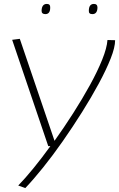

<svg xmlns="http://www.w3.org/2000/svg" viewBox="-20 -739 607 979"><path d="M528 -535 567 -534Q567 -498 544.5 -441Q522 -384 484 -313.5Q446 -243 398.5 -167.5Q351 -92 300 -19Q249 54 199.5 115.5Q150 177 109 220L73 207Q108 171 150.5 119Q193 67 237 6H226L42 -536L81 -541L258 -21Q306 -88 353 -161.5Q400 -235 438.5 -305Q477 -375 501 -434.5Q525 -494 528 -535ZM451 -667Q432 -667 433 -684Q433 -719 459 -719Q477 -719 477 -700Q476 -667 451 -667ZM211 -667Q192 -667 192 -684Q193 -719 219 -719Q237 -719 236 -700Q236 -667 211 -667Z"/></svg>

Font: Georama Extended ExtraLight
Style: Italic
Weight: 200
Width: 7
Italic angle: -9°
Designer: Jean-Baptiste Levee
Foundry: Production Type
Version: Version 1.000